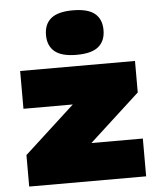

<svg xmlns="http://www.w3.org/2000/svg" viewBox="-56 -863 749 911"><g transform="rotate(-5 318.5 -407.5)"><path d="M46 0V-150L286 -370H51V-550H598V-400L358 -180H603V0ZM325 -603Q254 -603 221 -630.2Q188 -657.5 188 -709Q188 -761 221 -788Q254 -815 325 -815Q396.5 -815 429.2 -788Q462 -761 462 -709Q462 -657.5 429.2 -630.2Q396.5 -603 325 -603Z"/></g></svg>

Font: Encode Sans Expanded Black
Style: Regular
Weight: 900
Width: 7
Designer: Multiple Designers
Foundry: Impallari Type
Version: Version 3.000; ttfautohint (v1.8.3) -l 8 -r 50 -G 200 -x 14 